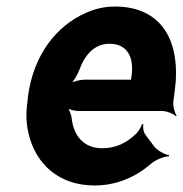

<svg xmlns="http://www.w3.org/2000/svg" viewBox="-20 -558 561 588"><path d="M332 -538C300 -538 270 -531 242 -518C153 -479 83 -390 66 -265L64 -246C59 -211 60 -178 68 -147C90 -55 161 10 269 10C338 10 396 -16 443 -57C457 -69 485 -80 497 -79L498 -83C485 -84 460 -98 451 -111L425 -146C419 -154 417 -169 419 -177L415 -178C413 -170 403 -153 394 -146C367 -120 334 -104 293 -104C238 -104 207 -140 200 -192C199 -206 191 -226 184 -233L182 -229C189 -223 208 -218 222 -218H477C491 -218 512 -209 519 -202L521 -204C515 -212 509 -234 511 -248L515 -278C536 -434 474 -538 332 -538ZM383 -326 382 -320C382 -317 380 -311 382 -310L385 -312C384 -314 378 -314 375 -314H239C225 -314 201 -308 192 -301L194 -297C203 -305 217 -328 223 -344C239 -389 269 -424 315 -424C367 -424 391 -387 383 -326Z"/></svg>

Font: Asimov
Style: EdgeNarIt
Weight: 500
Designer: Google
Version: Version 2.000980: 2014